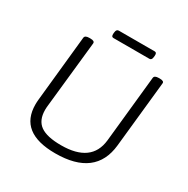

<svg xmlns="http://www.w3.org/2000/svg" viewBox="-185 -992 1136 1161"><g transform="rotate(30 383.0 -411.5)"><path d="M353 6Q102 6 102 -191Q102 -207 104 -227L151 -684Q153 -702 183 -702H191Q222 -702 220 -684L171 -223Q170 -215 169.5 -207.5Q169 -200 169 -192Q169 -119 214.5 -86.5Q260 -54 359 -54Q570 -54 588 -220L636 -684Q638 -702 668 -702H676Q707 -702 704 -684L656 -224Q632 6 353 6ZM310 -774Q294 -774 296 -797L297 -806Q299 -829 316 -829H567Q582 -829 580 -806L579 -797Q577 -774 561 -774Z"/></g></svg>

Font: Asap Semi Expanded Semi Expanded Light
Style: Italic
Weight: 300
Width: 6
Italic angle: -6°
Designer: Pablo Cosgaya
Foundry: Omnibus-Type
Version: Version 3.001; ttfautohint (v1.8.4.7-5d5b)